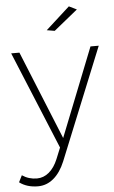

<svg xmlns="http://www.w3.org/2000/svg" viewBox="-72 -784 608 1020"><g transform="rotate(-5 232.5 -274.0)"><path d="M89 195Q30 195 -10 165L8 129Q43 153 87 153Q122 153 151 129Q180 105 199 59L223 0L8 -521H52L244 -49L431 -521H475L233 75Q209 133 172 164Q135 195 89 195ZM335 -743 376 -723 249 -620 207 -627Z"/></g></svg>

Font: Argentum Sans ExtraLight
Style: Regular
Weight: 275
Designer: Julieta Ulanovsky (Modified by Cristiano Sobral)
Foundry: Julieta Ulanovsky
Version: Version 1.000; ttfautohint (v1.5.65-e2d9)